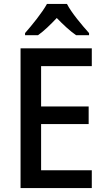

<svg xmlns="http://www.w3.org/2000/svg" viewBox="-20 -961 541 981"><path d="M322 -941H220C196 -897 144 -833 108 -792V-781H174C204 -802 237 -834 270 -869C304 -834 337 -803 369 -781H435V-792C399 -832 345 -896 322 -941ZM449 0V-91H190V-327H433V-417H190V-623H449V-714H85V0Z"/></svg>

Font: Noto Sans Lao Looped SemiCondensed Medium
Style: Regular
Weight: 500
Width: 4
Designer: Mark Frömberg, Ben Mitchell
Foundry: The Fontpad Ltd
Version: Version 1.002